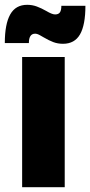

<svg xmlns="http://www.w3.org/2000/svg" viewBox="-24 -778 375 798"><path d="M68 -541H245V0H68ZM238 -596Q216 -596 197.5 -603Q179 -610 157 -623Q155 -624 143 -631Q131 -638 122 -638Q96 -638 96 -599H-4Q-4 -678 18.5 -718Q41 -758 89 -758Q110 -758 129 -751Q148 -744 169 -732Q179 -726 188.5 -722Q198 -718 205 -718Q219 -718 225 -726.5Q231 -735 231 -754H331Q331 -674 308.5 -635Q286 -596 238 -596Z"/></svg>

Font: Gontserrat
Style: Bold
Weight: 700
Designer: Julieta Ulanovsky
Foundry: Julieta Ulanovsky
Version: Version 6.001